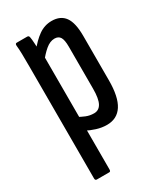

<svg xmlns="http://www.w3.org/2000/svg" viewBox="-174 -562 692 815"><g transform="rotate(-30 172.0 -154.5)"><path d="M205 6Q180 6 154.5 -2Q129 -10 109 -21V-88Q125 -79 143 -71.5Q161 -64 182 -64Q206 -64 218 -86Q230 -108 230 -157V-363Q230 -396 221.5 -409.5Q213 -423 194 -423Q172 -423 150 -404.5Q128 -386 107 -358L100 -417Q128 -453 157 -473.5Q186 -494 221 -494Q264 -494 285 -465Q306 -436 306 -372V-154Q306 -73 280.5 -33.5Q255 6 205 6ZM51 185Q43 185 43 175V-373Q43 -409 42.5 -434Q42 -459 40 -477Q39 -488 47 -488H98Q107 -488 108 -478Q110 -468 111 -449Q112 -430 113 -411L119 -385V175Q119 185 112 185Z"/></g></svg>

Font: Sofia Sans Extra Condensed Medium
Style: Regular
Weight: 500
Version: Version 4.100